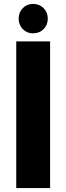

<svg xmlns="http://www.w3.org/2000/svg" viewBox="-20 -949 335 969"><path d="M147 -780.8Q115.7 -780.8 95 -802Q74.2 -823.2 74.2 -855Q74.2 -886.7 95 -908Q115.7 -929.2 147 -929.2Q178.7 -929.2 200 -908Q221.2 -886.7 221.2 -855Q221.2 -823.2 200 -802Q178.7 -780.8 147 -780.8ZM62 0V-740.2H232.9V0Z"/></svg>

Font: SVN-Poppins
Style: Bold
Weight: 700
Designer: Ninad Kale (Devanagari), Jonny Pinhorn (Latin)
Foundry: Indian Type Foundry
Version: Version 3.200;PS 1.000;hotconv 16.6.54;makeotf.lib2.5.65590